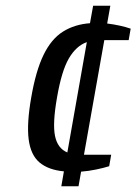

<svg xmlns="http://www.w3.org/2000/svg" viewBox="-20 -590 476 670"><path d="M194 60 203 8Q149 3 118 -23Q87 -49 80 -104Q73 -159 89 -250Q105 -343 132 -398.5Q159 -454 199.5 -479.5Q240 -505 294 -509L305 -570H365L354 -508Q401 -502 436 -490L429 -450H344L273 -50H368L361 -10Q342 -4 315.5 1.5Q289 7 263 9L254 60ZM215 -58 283 -443Q246 -430 220.5 -386.5Q195 -343 179 -250Q163 -159 172 -115.5Q181 -72 215 -58Z"/></svg>

Font: Cuprum
Style: Italic
Weight: 400
Italic angle: -10°
Designer: Jovanny Lemonad
Foundry: Jovanny Lemonad
Version: Version 3.000